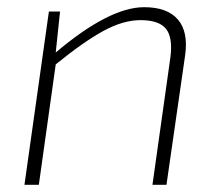

<svg xmlns="http://www.w3.org/2000/svg" viewBox="-20 -514 611 534"><path d="M147 -482 135 -368Q284 -494 381 -494Q445 -494 474.5 -460Q504 -426 495 -361L443 0H404L454 -355Q461 -410 441.5 -434Q422 -458 371 -458Q323 -458 268.5 -428.5Q214 -399 135 -335L88 0H48L116 -482Z"/></svg>

Font: Exo 2.0 Extra Light
Style: Italic
Weight: 250
Italic angle: -8°
Designer: Natanael Gama
Version: Version 1.001;PS 001.001;hotconv 1.0.70;makeotf.lib2.5.58329